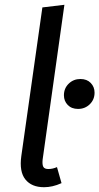

<svg xmlns="http://www.w3.org/2000/svg" viewBox="-20 -770 415 802"><path d="M157 -739 249 -750 158 -103Q156 -82 161 -73Q166 -64 182 -64Q191 -64 200 -66Q209 -68 218 -72L237 -5Q217 4 199 8Q181 12 164 12Q112 12 86 -20.5Q60 -53 69 -118ZM306 -315Q279 -315 263 -331.5Q247 -348 247 -372Q247 -401 267 -420.5Q287 -440 316 -440Q343 -440 359 -423.5Q375 -407 375 -383Q375 -354 355 -334.5Q335 -315 306 -315Z"/></svg>

Font: Fira Sans Variable
Style: Italic
Weight: 397
Italic angle: -8°
Designer: Carrois Corporate & Edenspiekermann AG
Foundry: Carrois Corporate GbR & Edenspiekermann AG
Version: Version 4.202